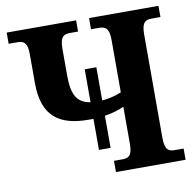

<svg xmlns="http://www.w3.org/2000/svg" viewBox="-80 -795 892 877"><g transform="rotate(-10 366.5 -357.0)"><path d="M329 -113H383V-262C424 -268 453 -279 473 -288V-115C473 -59 454 -52 427 -52H388V0H711V-52H670C643 -52 624 -60 624 -116V-598C624 -654 643 -662 670 -662H711V-714H389V-662H426C454 -662 473 -654 473 -598V-355C456 -347 422 -336 383 -333V-487H329V-334C268 -344 245 -382 245 -474V-598C245 -654 264 -662 291 -662H329V-714H7V-662H48C75 -662 94 -654 94 -599V-464C94 -305 177 -257 308 -257C315 -257 322 -257 329 -257Z"/></g></svg>

Font: Noto Serif SemiCondensed
Style: Bold
Weight: 700
Width: 4
Designer: Monotype Design Team
Foundry: Monotype Imaging Inc.
Version: Version 2.015